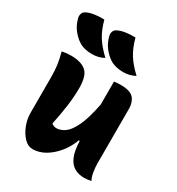

<svg xmlns="http://www.w3.org/2000/svg" viewBox="-193 -936 986 1068"><g transform="rotate(30 300.0 -402.0)"><path d="M163 -814Q179 -755 204 -715Q229 -675 275 -632Q241 -613 199 -613Q147 -613 113 -635Q87 -652 65 -680Q43 -708 33 -747Q29 -762 33.5 -775.5Q38 -789 52 -796Q71 -806 100 -810.5Q129 -815 163 -814ZM363 -814Q379 -755 404 -715Q429 -675 475 -632Q441 -613 399 -613Q347 -613 313 -635Q287 -652 265 -680Q243 -708 233 -747Q229 -762 233.5 -775.5Q238 -789 252 -796Q271 -806 300 -810.5Q329 -815 363 -814ZM104 -548Q168 -548 200.5 -520.5Q233 -493 233 -413Q233 -358 224.5 -296Q216 -234 202 -169Q217 -157 233 -157Q260 -157 287 -176Q314 -195 338.5 -246.5Q363 -298 382 -394V-542Q396 -544 404.5 -544.5Q413 -545 424 -545Q486 -545 508 -519.5Q530 -494 530 -453V-101Q530 -76 535 -47Q540 -18 550 0Q539 2 527.5 3.5Q516 5 505 5Q470 5 443 -10Q416 -25 400 -61Q384 -97 382 -161H376Q358 -112 326.5 -73.5Q295 -35 256.5 -12.5Q218 10 176 10Q147 10 122 -16Q97 -42 82 -81Q67 -120 67 -158V-383Q67 -431 62.5 -464.5Q58 -498 46 -542Q61 -545 74.5 -546.5Q88 -548 104 -548Z"/></g></svg>

Font: Recursive Mn Csl St XBd
Style: Regular
Weight: 800
Monospace: yes
Version: Version 1.079;hotconv 1.0.112;makeotfexe 2.5.65598; ttfautoh